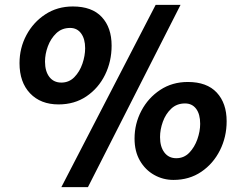

<svg xmlns="http://www.w3.org/2000/svg" viewBox="-20 -767 980 787"><path d="M231.5 0 618 -747H720L340.5 0ZM220 -339Q146.5 -339 103.2 -384.5Q60 -430 60 -508Q60 -570 88.2 -623Q116.5 -676 165.8 -708.2Q215 -740.5 278.5 -740.5Q357 -740.5 397.2 -697.2Q437.5 -654 437.5 -580Q437.5 -515 410.5 -460.2Q383.5 -405.5 334.5 -372.2Q285.5 -339 220 -339ZM231.5 -428.5Q263 -428.5 284.8 -450.8Q306.5 -473 317.8 -505.8Q329 -538.5 329 -569.5Q329 -607.5 312.5 -630Q296 -652.5 267.5 -652.5Q233.5 -652.5 210.8 -630.8Q188 -609 176.2 -577.2Q164.5 -545.5 164.5 -514.5Q164.5 -475 182.2 -451.8Q200 -428.5 231.5 -428.5ZM691 -29.5Q648.5 -29.5 612 -50Q575.5 -70.5 553.5 -108.5Q531.5 -146.5 531.5 -199Q531.5 -260 559.5 -313Q587.5 -366 636.8 -398.5Q686 -431 750 -431Q828 -431 868.5 -387.5Q909 -344 909 -270Q909 -205.5 881.5 -150.8Q854 -96 805 -62.8Q756 -29.5 691 -29.5ZM702.5 -118.5Q734 -118.5 755.8 -141Q777.5 -163.5 789 -196.2Q800.5 -229 800.5 -259.5Q800.5 -299 784 -321Q767.5 -343 738.5 -343Q704.5 -343 681.8 -321.5Q659 -300 647.5 -268Q636 -236 636 -205Q636 -165.5 653.8 -142Q671.5 -118.5 702.5 -118.5Z"/></svg>

Font: Merriweather Sans Italic
Style: Bold
Weight: 700
Italic angle: -7.5°
Designer: Eben Sorkin
Foundry: Eben Sorkin
Version: Version 1.008; ttfautohint (v1.7.19-72a1) -l 8 -r 50 -G 200 